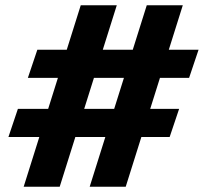

<svg xmlns="http://www.w3.org/2000/svg" viewBox="-20 -710 775 730"><path d="M675 -690 458 0H321L538 -690ZM661 -296 625 -189H12L48 -296ZM424 -690 207 0H70L287 -690ZM735 -521 699 -414H86L122 -521Z"/></svg>

Font: Exo 2 ExtraBold
Style: Italic
Weight: 800
Italic angle: -8°
Designer: Natanael Gama
Foundry: Natanael Gama
Version: Version 2.010